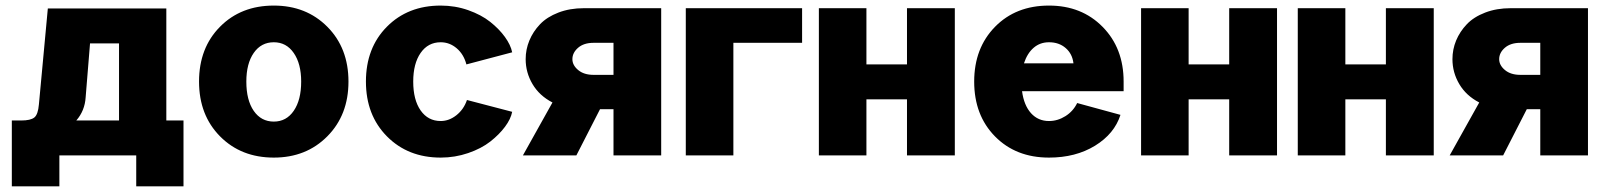

<svg xmlns="http://www.w3.org/2000/svg" viewBox="-20 -552 5711 682"><path d="M149.9 -522H570.8V-124H631.8V109.9H463.9V0H190.9V109.9H22V-124H55.2Q88.9 -124 102.1 -134.8Q115.2 -145.5 118.2 -181.2ZM284.2 -206.1Q281.2 -158.7 251 -124H402.8V-397.9H299.8Z M1217.8 -262.2Q1217.8 -143.6 1142.8 -67.9Q1067.9 7.8 952.6 7.8Q836.4 7.8 761.7 -67.6Q687 -143.1 687 -262.2Q687 -381.8 761.5 -457Q835.9 -532.2 952.6 -532.2Q1067.9 -532.2 1142.8 -456.8Q1217.8 -381.3 1217.8 -262.2ZM855 -262.2Q855 -196.3 881.3 -158.2Q907.7 -120.1 952.6 -120.1Q997.1 -120.1 1023.4 -158.4Q1049.8 -196.8 1049.8 -262.2Q1049.8 -325.7 1023.4 -363.8Q997.1 -401.9 952.6 -401.9Q907.7 -401.9 881.3 -364Q855 -326.2 855 -262.2Z M1279.8 -262.2Q1279.8 -381.8 1354.2 -457Q1428.7 -532.2 1545.4 -532.2Q1596.7 -532.2 1643.1 -515.9Q1689.5 -499.5 1721.2 -474.4Q1752.9 -449.2 1773.4 -420.9Q1793.9 -392.6 1799.3 -366.2L1636.7 -323.2Q1627.4 -358.9 1602.3 -380.4Q1577.1 -401.9 1545.4 -401.9Q1500.5 -401.9 1474.1 -364Q1447.8 -326.2 1447.8 -262.2Q1447.8 -197.3 1474.1 -159.7Q1500.5 -122.1 1545.4 -122.1Q1575.2 -122.1 1601.3 -142.8Q1627.4 -163.6 1638.7 -196.8L1799.3 -154.8Q1794.4 -129.4 1773.9 -101.8Q1753.4 -74.2 1721.7 -49.3Q1689.9 -24.4 1643.1 -8.3Q1596.2 7.8 1545.4 7.8Q1429.2 7.8 1354.5 -67.6Q1279.8 -143.1 1279.8 -262.2Z M2328.6 0H2159.2V-164.1H2111.3L2027.3 0H1837.4L1942.4 -188Q1896 -211.9 1871.6 -253.2Q1847.2 -294.4 1847.2 -341.8Q1847.2 -376.5 1860.4 -408.2Q1873.5 -439.9 1898.2 -465.8Q1922.9 -491.7 1963.4 -507.3Q2003.9 -522.9 2054.2 -522.9H2328.6ZM2159.2 -286.1V-399.9H2088.4Q2053.7 -399.9 2033.4 -382.3Q2013.2 -364.7 2013.2 -341.8Q2013.2 -320.3 2033.7 -303.2Q2054.2 -286.1 2088.4 -286.1Z M2416 -522.9H2829.1V-399.9H2585V0H2416Z M2888.7 -522.9H3057.6V-323.2H3201.7V-522.9H3371.6V0H3201.7V-199.2H3057.6V0H2888.7Z M3440.4 -262.2Q3440.4 -381.3 3514.4 -456.8Q3588.4 -532.2 3706.1 -532.2Q3822.3 -532.2 3896.7 -456.5Q3971.2 -380.9 3971.2 -262.2V-228H3610.4Q3617.2 -177.7 3642.3 -149.9Q3667.5 -122.1 3706.1 -122.1Q3736.8 -122.1 3764.4 -139.4Q3792 -156.7 3806.2 -186L3960 -144Q3938.5 -76.7 3869.6 -34.4Q3800.8 7.8 3706.1 7.8Q3588.4 7.8 3514.4 -67.4Q3440.4 -142.6 3440.4 -262.2ZM3706.1 -401.9Q3674.3 -401.9 3651.6 -382.3Q3628.9 -362.8 3617.2 -327.1H3793Q3789.1 -360.8 3765.4 -381.3Q3741.7 -401.9 3706.1 -401.9Z M4033.2 -522.9H4202.1V-323.2H4346.2V-522.9H4516.1V0H4346.2V-199.2H4202.1V0H4033.2Z M4589.8 -522.9H4758.8V-323.2H4902.8V-522.9H5072.8V0H4902.8V-199.2H4758.8V0H4589.8Z M5620.6 0H5451.2V-164.1H5403.3L5319.3 0H5129.4L5234.4 -188Q5188 -211.9 5163.6 -253.2Q5139.2 -294.4 5139.2 -341.8Q5139.2 -376.5 5152.3 -408.2Q5165.5 -439.9 5190.2 -465.8Q5214.8 -491.7 5255.4 -507.3Q5295.9 -522.9 5346.2 -522.9H5620.6ZM5451.2 -286.1V-399.9H5380.4Q5345.7 -399.9 5325.4 -382.3Q5305.2 -364.7 5305.2 -341.8Q5305.2 -320.3 5325.7 -303.2Q5346.2 -286.1 5380.4 -286.1Z"/></svg>

Font: LT Superior Black
Style: Regular
Weight: 900
Designer: Daniel Lyons
Foundry: LyonsType
Version: Version 2.005